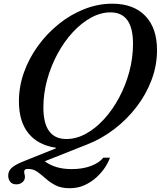

<svg xmlns="http://www.w3.org/2000/svg" viewBox="-20 -792 870 1040"><path d="M357.5 227.5Q311.5 227.5 281 211.8Q250.5 196 227.5 175.2Q204.5 154.5 182.5 138.8Q160.5 123 132.5 123Q120 123 115.5 127Q111 131 111 137.5Q111 144.5 113 152Q115 159.5 115 167Q115 183 101.8 194.8Q88.5 206.5 68.5 206.5Q46.5 206.5 35.5 192.8Q24.5 179 24.5 159Q24.5 134.5 43.2 117.2Q62 100 107 82L282 12V8Q186 -6 134.2 -69.8Q82.5 -133.5 82.5 -243.5Q82.5 -323.5 110 -400.5Q137.5 -477.5 186.5 -544.5Q235.5 -611.5 299.5 -662.8Q363.5 -714 437.5 -743Q511.5 -772 588 -772Q703 -772 766.8 -706.2Q830.5 -640.5 830.5 -520.5Q830.5 -437.5 801 -359Q771.5 -280.5 719.2 -212.5Q667 -144.5 598.5 -92.2Q530 -40 452 -9.5L222.5 81.5Q279 124 368 124Q427.5 124 473 106.8Q518.5 89.5 539.5 62H575.5Q567.5 86.5 548.8 115Q530 143.5 502 169Q474 194.5 437.8 211Q401.5 227.5 357.5 227.5ZM339.5 -39Q393.5 -39 445.8 -67.8Q498 -96.5 544 -147Q590 -197.5 625.2 -263.2Q660.5 -329 680.5 -403.8Q700.5 -478.5 700.5 -555Q700.5 -725 578.5 -725Q525 -725 472.5 -696Q420 -667 373.5 -616.5Q327 -566 291.5 -500.2Q256 -434.5 235.5 -360Q215 -285.5 215 -210Q215 -39 339.5 -39Z"/></svg>

Font: Libre Caslon Text Medium Italic
Style: Regular
Weight: 500
Italic angle: -22.583°
Designer: Pablo Impallari, Rodrigo Fuenzalida, Katja Schimmel
Foundry: Pablo Impallari, Rodrigo Fuenzalida
Version: Version 2.000